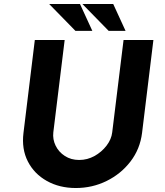

<svg xmlns="http://www.w3.org/2000/svg" viewBox="-20 -937 827 965"><path d="M248 -272Q244 -237 259.5 -205Q275 -173 306 -153Q337 -133 378 -133Q419 -133 455 -153Q491 -173 515.5 -205Q540 -237 544 -272L601 -736H751L694 -269Q684 -188 636 -125.5Q588 -63 516 -27.5Q444 8 361 8Q279 8 215.5 -27.5Q152 -63 120 -125.5Q88 -188 98 -269L155 -736H305ZM382 -917 444 -782H359L227 -917ZM549 -917 611 -782H526L394 -917Z"/></svg>

Font: Josefin Sans Thin
Style: Bold Italic
Weight: 700
Italic angle: -7°
Version: Version 2.000